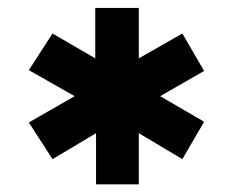

<svg xmlns="http://www.w3.org/2000/svg" viewBox="-20 -698 597 491"><path d="M225.6 -226.6V-357.4L114.3 -291L53.7 -384.8L170.9 -452.1L53.7 -518.6L114.3 -612.3L223.6 -548.8V-677.7H335V-548.8L446.3 -612.3L502 -516.6L389.6 -452.1L502 -386.7L446.3 -291L335 -357.4V-226.6Z"/></svg>

Font: Padauk Book
Style: Bold
Weight: 700
Designer: Debbi Hosken, Becca Hirsbrunner Spalinger
Foundry: SIL International
Version: Version 5.000